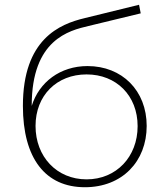

<svg xmlns="http://www.w3.org/2000/svg" viewBox="-20 -781 694 805"><path d="M343 -29C218 -29 129 -124 129 -253C129 -381 218 -469 343 -469C468 -469 557 -380 557 -252C557 -124 468 -29 343 -29ZM336 4C492 4 595 -104 595 -253C595 -401 492 -504 347 -504C233 -504 144 -437 113 -337V-339C113 -615 270 -653 351 -672L570 -725L563 -761L335 -705C230 -680 76 -617 76 -337C76 -116 171 4 336 4Z"/></svg>

Font: Montserrat-Alt1 ExtLt
Style: Regular
Weight: 200
Designer: Differentunic
Foundry: Differentunic
Version: Version 7.222